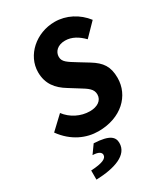

<svg xmlns="http://www.w3.org/2000/svg" viewBox="-219 -762 971 1110"><g transform="rotate(-30 266.0 -207.5)"><path d="M238 12C390 12 487 -83 487 -201C487 -277 459 -316 396 -355L334 -393C281 -426 253 -441 253 -475C253 -509 280 -539 331 -539C376 -539 415 -515 449 -480L530 -563C482 -625 410 -663 333 -663C209 -663 105 -571 105 -458C105 -380 145 -332 206 -295L262 -260C311 -230 338 -213 338 -176C338 -136 302 -113 253 -113C192 -113 133 -143 97 -191L11 -110C73 -24 158 12 238 12ZM87 248C213 244 308 210 308 131C308 92 285 63 178 58L138 114C182 115 194 130 194 144C194 168 164 183 87 187Z"/></g></svg>

Font: Source Sans Pro
Style: Bold Italic
Weight: 700
Italic angle: -11°
Designer: Paul D. Hunt
Foundry: Adobe Systems Incorporated
Version: Version 3.006;hotconv 1.0.111;makeotfexe 2.5.65597